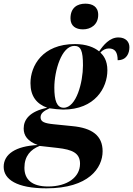

<svg xmlns="http://www.w3.org/2000/svg" viewBox="-86 -786 725 1046"><path d="M366 -626C408 -626 449 -651 449 -705C449 -751 416 -766 379 -766C336 -766 298 -745 298 -686C298 -644 327 -626 366 -626ZM167 240C397 240 473 129 473 38C473 -47 416 -89 307 -99L208 -109C157 -114 135 -122 135 -147C135 -167 150 -181 184 -196C199 -193 242 -189 258 -189C432 -189 499 -308 499 -403C499 -458 477 -484 461 -500C475 -515 491 -522 507 -522C540 -522 555 -502 555 -458C604 -458 619 -496 619 -529C619 -558 599 -582 559 -582C511 -582 477 -540 454 -506C428 -528 384 -546 322 -546C145 -546 80 -427 80 -333C80 -261 114 -220 171 -199C75 -179 43 -134 43 -86C43 -47 64 -17 119 4C-1 10 -66 54 -66 123C-66 191 5 240 167 240ZM261 -199C223 -199 210 -239 210 -309C210 -399 249 -536 319 -536C354 -536 366 -510 366 -430C366 -338 330 -199 261 -199ZM176 230C87 230 47 191 47 128C47 64 81 28 130 9L228 20C307 29 350 47 350 106C350 180 280 230 176 230Z"/></svg>

Font: Noto Serif Display
Style: Bold Italic
Weight: 700
Italic angle: -12°
Designer: Monotype Design Team
Foundry: Monotype Imaging Inc.
Version: Version 2.009